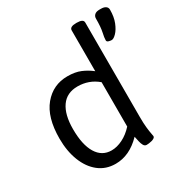

<svg xmlns="http://www.w3.org/2000/svg" viewBox="-175 -886 980 1027"><g transform="rotate(-30 315.5 -373.0)"><path d="M246 6Q186 6 142.5 -28.5Q99 -63 75.5 -123.5Q52 -184 52 -261Q52 -392 109 -460.5Q166 -529 255 -529Q302 -529 335.5 -515Q369 -501 398 -478V-730Q398 -752 438 -752H442Q482 -752 482 -730V-148Q482 -107 485 -80Q488 -53 491 -39Q494 -25 494 -22Q494 -15 487.5 -10.5Q481 -6 472 -3.5Q463 -1 454 0Q445 1 440 1Q428 1 421.5 -10.5Q415 -22 411.5 -38.5Q408 -55 405 -69Q368 -31 328.5 -12.5Q289 6 246 6ZM263 -67Q296 -67 331.5 -84.5Q367 -102 398 -136V-410Q371 -433 340 -444Q309 -455 275 -455Q208 -455 174 -406.5Q140 -358 140 -269Q140 -172 172 -119.5Q204 -67 263 -67ZM558 -578Q550 -578 539.5 -581Q529 -584 529 -593Q529 -609 535.5 -638Q542 -667 542 -720Q542 -734 552 -743Q562 -752 582 -752H591Q610 -752 620.5 -744.5Q631 -737 631 -724Q631 -679 618 -646.5Q605 -614 587.5 -596Q570 -578 558 -578Z"/></g></svg>

Font: Asap
Style: Regular
Weight: 400
Designer: Pablo Cosgaya
Foundry: Omnibus-Type
Version: Version 3.001